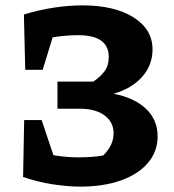

<svg xmlns="http://www.w3.org/2000/svg" viewBox="-20 -685 647 715"><path d="M66 -26 70 -238H135L179 -107Q228 -99 272 -99Q295 -99 318 -100.5Q341 -102 364 -106Q382 -123 392.5 -144Q403 -165 403 -189Q403 -229 371 -254Q339 -279 282 -280H194V-381H327Q354 -399 369.5 -420Q385 -441 385 -473Q385 -554 271 -554Q226 -554 176 -546L139 -425H74L69 -631Q128 -649 183.5 -657Q239 -665 287 -665Q406 -665 477 -620.5Q548 -576 548 -501Q548 -442 509 -398.5Q470 -355 403 -336Q480 -321 523.5 -280Q567 -239 567 -177Q567 -121 531 -78.5Q495 -36 430 -13Q365 10 278 10Q233 10 177 1.5Q121 -7 66 -26Z"/></svg>

Font: Piazzolla
Style: Bold
Weight: 700
Designer: Juan Pablo del Peral
Foundry: Huerta Tipografica
Version: Version 1.330